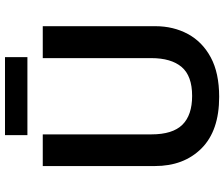

<svg xmlns="http://www.w3.org/2000/svg" viewBox="-86 -824 919 788"><g transform="rotate(-90 374.0 -429.5)"><path d="M661 -252Q661 -178 629 -118.5Q597 -59 533 -24.5Q469 10 371 10Q232 10 159.5 -62.5Q87 -135 87 -254V-714H217V-268Q217 -181 256.5 -141Q296 -101 375 -101Q457 -101 493.5 -144Q530 -187 530 -269V-714H661ZM534 -869V-777H214V-869Z"/></g></svg>

Font: Noto Sans Sora Sompeng SemiBold
Style: Regular
Weight: 600
Version: Version 2.101